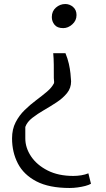

<svg xmlns="http://www.w3.org/2000/svg" viewBox="-20 -768 527 956"><path d="M306 -503Q317 -476 322.8 -450.5Q328.5 -425 330.8 -402.8Q333 -380.5 334 -363Q334 -329.5 313.8 -304.5Q293.5 -279.5 262.5 -259Q231.5 -238.5 199 -219.8Q166.5 -201 140.8 -181Q115 -161 106 -136Q106 -133.5 106 -120.5Q106 -107.5 106 -94.5Q106 -81.5 106 -79Q106 -32 134.8 10.8Q163.5 53.5 217 80.8Q270.5 108 345 108Q364.5 108 384.5 104.8Q404.5 101.5 420 95L433 147Q422.5 153 404.8 157.8Q387 162.5 366.5 165.2Q346 168 327 168Q224.5 168 161.2 135Q98 102 69 46Q40 -10 40 -79Q40 -124.5 57.8 -159Q75.5 -193.5 103 -220.2Q130.5 -247 160 -269Q189.5 -291 213.8 -311.5Q238 -332 249 -354Q250 -360 249 -366.2Q248 -372.5 248 -379Q248 -413 247.8 -445.2Q247.5 -477.5 245 -503ZM305 -748Q327 -748 344 -733.2Q361 -718.5 361 -693Q361 -665.5 340 -646.8Q319 -628 295 -628Q265 -628 251.5 -644.8Q238 -661.5 238 -683Q238 -712.5 258.5 -730.2Q279 -748 305 -748Z"/></svg>

Font: Merriweather 7pt Light
Style: Regular
Weight: 300
Designer: Eben Sorkin
Foundry: Eben Sorkin
Version: Version 2.200;gftools[0.9.31]